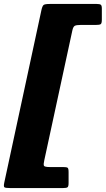

<svg xmlns="http://www.w3.org/2000/svg" viewBox="-71 -800 535 970"><path d="M181 -780H417.5Q432.5 -780 438 -776.2Q443.5 -772.5 443.5 -756.5V-701Q443.5 -681.5 437.5 -677.8Q431.5 -674 413 -674H336.5Q314 -674 306.2 -669.2Q298.5 -664.5 294.5 -646L153 8.5Q148 29.5 150.8 36.8Q153.5 44 182 44H248Q265.5 44 270.5 47.5Q275.5 51 275.5 69V124.5Q275.5 142 270.2 146Q265 150 248.5 150H-21.5Q-44 150 -48.8 146Q-53.5 142 -49.5 123L138.5 -750Q143 -770 149.5 -775Q156 -780 181 -780Z"/></svg>

Font: Besley* Condensed Heavy
Style: Italic
Weight: 800
Width: 3
Italic angle: -13°
Designer: Owen Earl
Foundry: indestructible type*
Version: Version 3.000; ttfautohint (v1.8.3)